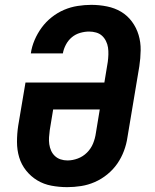

<svg xmlns="http://www.w3.org/2000/svg" viewBox="-20 -763 640 791"><path d="M257 8Q224 8 192 2Q160 -4 133.5 -20Q107 -36 87.5 -60.5Q68 -85 59 -115Q50 -145 50 -178.5Q50 -212 55 -245L85 -423H410L424 -508Q426 -523 426.5 -538Q427 -553 425 -567Q423 -581 416.5 -594Q410 -607 400 -616Q390 -625 376 -629Q362 -633 347 -633Q329 -633 310 -627.5Q291 -622 276 -609.5Q261 -597 251.5 -579Q242 -561 239 -543H107Q111 -571 122.5 -598Q134 -625 151.5 -649Q169 -673 193 -692Q217 -711 244 -722.5Q271 -734 300 -738.5Q329 -743 356 -743Q389 -743 421 -736.5Q453 -730 479 -714.5Q505 -699 523.5 -674Q542 -649 551 -619Q560 -589 559.5 -556Q559 -523 554 -490L505 -197Q501 -169 490.5 -141Q480 -113 463 -88.5Q446 -64 422 -44.5Q398 -25 370.5 -13Q343 -1 314 3.5Q285 8 257 8ZM258 -102Q279 -102 300.5 -110Q322 -118 338.5 -134.5Q355 -151 363.5 -172Q372 -193 375 -215L391 -312H199L185 -227Q183 -212 182 -197.5Q181 -183 183 -169Q185 -155 190.5 -142.5Q196 -130 206 -120.5Q216 -111 229.5 -106.5Q243 -102 258 -102Z"/></svg>

Font: Iosevka XBd Ex Obl
Style: Regular
Weight: 800
Width: 7
Italic angle: -9°
Monospace: yes
Designer: Belleve Invis
Foundry: Belleve Invis
Version: Version 32.5.0; ttfautohint (v1.8.4)